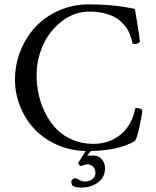

<svg xmlns="http://www.w3.org/2000/svg" viewBox="-20 -687 714 881"><path d="M307.1 147Q307.1 141.1 313 136Q318.8 130.9 324.2 130.9Q330.6 130.9 343.8 138.4Q356.9 146 367.2 146Q391.1 146 404.5 134.5Q418 123 418 106.9Q418 87.9 406.5 77.4Q395 66.9 381.8 66.9Q372.1 66.9 351.1 75.2Q349.1 75.2 343.3 69.3Q337.4 63.5 338.9 60.1Q343.3 52.7 355.7 33.7Q368.2 14.6 373.5 5.9Q302.7 4.4 241.7 -22.7Q180.7 -49.8 138.7 -94.2Q96.7 -138.7 72.8 -197.8Q48.8 -256.8 48.8 -321.8Q48.8 -391.1 74.2 -454.3Q99.6 -517.6 143.8 -564.5Q188 -611.3 251.5 -639.2Q314.9 -667 387.2 -667Q502.4 -667 599.1 -646Q622.1 -507.8 622.1 -498Q622.6 -493.7 615 -489.3Q607.4 -484.9 600.1 -484.9Q592.3 -484.9 587.9 -487.8Q585.9 -498 584 -505.9Q582 -513.7 575.7 -530Q569.3 -546.4 561 -558.6Q552.7 -570.8 537.4 -585.7Q522 -600.6 502.9 -610.4Q483.9 -620.1 455.1 -627Q426.3 -633.8 392.1 -633.8Q321.3 -633.8 264.2 -589.8Q207 -545.9 177.5 -480Q147.9 -414.1 147.9 -342.8Q147.9 -295.4 158.2 -250.2Q168.5 -205.1 189.7 -164.3Q210.9 -123.5 241.2 -93Q271.5 -62.5 314.5 -44.7Q357.4 -26.9 408.2 -26.9Q486.3 -26.9 540 -75.2Q585.9 -116.2 601.1 -190.9Q618.7 -192.9 632.8 -183.1Q632.8 -164.1 620.1 -105.7Q607.4 -47.4 598.1 -39.1Q522 3.9 397 5.9L379.9 26.9H410.2Q432.6 26.9 447.3 43.9Q461.9 61 461.9 85Q461.9 125.5 430.2 149.7Q398.4 173.8 351.1 173.8Q324.7 173.8 311 164.1Q310.5 162.1 308.8 156.5Q307.1 150.9 307.1 147Z"/></svg>

Font: Crimson
Style: Roman
Weight: 400
Version: Version 0.8